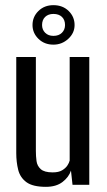

<svg xmlns="http://www.w3.org/2000/svg" viewBox="-20 -716 415 744"><path d="M158 8Q107 8 82.5 -10Q58 -28 50.5 -58Q43 -88 43 -123V-495H119V-131Q119 -111 121.5 -92Q124 -73 138 -60.5Q152 -48 184 -48Q207 -48 220.5 -56Q234 -64 241 -74.5Q248 -85 250 -94V-495H326V0H261L255 -55Q247 -30 222.5 -11Q198 8 158 8ZM187 -543Q152 -543 129 -565.5Q106 -588 106 -619Q106 -651 129 -673.5Q152 -696 187 -696Q223 -696 246 -673.5Q269 -651 269 -619Q269 -588 244.5 -565.5Q220 -543 187 -543ZM187 -577Q208 -577 220 -589Q232 -601 232 -619Q232 -639 220 -650.5Q208 -662 187 -662Q167 -662 155 -650.5Q143 -639 143 -619Q143 -601 155 -589Q167 -577 187 -577Z"/></svg>

Font: Alumni Sans Medium
Style: Regular
Weight: 500
Designer: Robert E. Leuschke
Foundry: Robert E. Leuschke
Version: Version 1.018